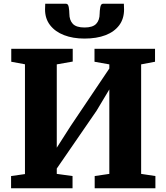

<svg xmlns="http://www.w3.org/2000/svg" viewBox="-20 -1003 887 1023"><path d="M39 0V-65L113 -75.5V-660.5L40 -674V-743H367.5V-675L282.5 -660V-216L356 -331L562.5 -638V-660L483.5 -674V-743H806V-674L732 -660V-76.5L808 -65V0H484.5V-65L562.5 -76.5V-526.5L494.5 -413L282.5 -105V-76.5L366.5 -65V0ZM332 -983Q343.5 -983 346.5 -963.8Q349.5 -944.5 349.5 -930.5Q349.5 -895.5 368 -876Q386.5 -856.5 430.5 -856.5Q474 -856.5 492.5 -876Q511 -895.5 511 -930.5Q511 -944.5 514.2 -963.8Q517.5 -983 528.5 -983H640Q640 -975.5 640.5 -968Q641 -960.5 641 -952.5Q641 -903 615 -868.2Q589 -833.5 542 -815.5Q495 -797.5 430 -797.5Q368.5 -797.5 321.2 -815.8Q274 -834 247 -868.8Q220 -903.5 220 -952.5Q220 -960.5 220.5 -968Q221 -975.5 221 -983Z"/></svg>

Font: Merriweather 20pt Black
Style: Regular
Weight: 900
Version: Version 2.100